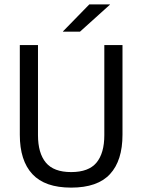

<svg xmlns="http://www.w3.org/2000/svg" viewBox="-20 -845 650 877"><path d="M305 12Q185 12 127.8 -49.8Q70.5 -111.5 70.5 -229.5V-639H153.5V-227.5Q153.5 -145.5 189.5 -102.2Q225.5 -59 305 -59Q385 -59 420.8 -102.2Q456.5 -145.5 456.5 -227.5V-639H539.5V-229.5Q539.5 -111.5 482.5 -49.8Q425.5 12 305 12ZM388 -825H482V-823.5L345.5 -700.5H267.5V-701.5Z"/></svg>

Font: Anek Gujarati
Style: Regular
Weight: 400
Designer: Mrunmayee Ghaisas (Gujarati), Yesha Goshar (Latin)
Foundry: Ek Type
Version: Version 1.003